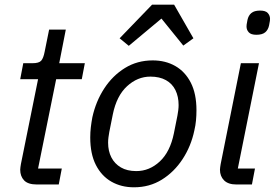

<svg xmlns="http://www.w3.org/2000/svg" viewBox="-20 -785 1169 817"><path d="M230 0H137Q99 0 82.5 -17.5Q66 -35 66 -63Q66 -68 67 -74Q68 -80 69 -87L142 -448H66L79 -516H118Q146 -516 155.5 -527Q165 -538 170 -565L189 -659H260L232 -516H341L328 -448H219L142 -68H243Z M550 12Q496 12 454 -12Q412 -36 388 -83Q364 -130 364 -200Q364 -222 366.5 -243.5Q369 -265 373 -286Q388 -354 423.5 -408.5Q459 -463 511.5 -495.5Q564 -528 630 -528Q684 -528 726 -504Q768 -480 792 -433Q816 -386 816 -316Q816 -294 814 -272.5Q812 -251 807 -230Q793 -163 757 -108Q721 -53 668.5 -20.5Q616 12 550 12ZM560 -57Q616 -57 660 -98Q704 -139 720 -218L735 -293Q737 -304 738.5 -315.5Q740 -327 740 -338Q740 -374 726.5 -401.5Q713 -429 686 -444Q659 -459 620 -459Q565 -459 520.5 -418Q476 -377 460 -298L445 -223Q443 -212 441.5 -200.5Q440 -189 440 -178Q440 -142 454 -115Q468 -88 494.5 -72.5Q521 -57 560 -57ZM627 -765H721L803 -622L760 -591L667 -706L528 -590L489 -622Z M1071 -637Q1048 -637 1038.5 -647.5Q1029 -658 1029 -672Q1029 -675 1029.5 -680.5Q1030 -686 1033 -700Q1037 -719 1049.5 -729.5Q1062 -740 1087 -740Q1110 -740 1119.5 -729.5Q1129 -719 1129 -705Q1129 -702 1128.5 -696.5Q1128 -691 1125 -677Q1121 -658 1108.5 -647.5Q1096 -637 1071 -637ZM1052 0H986Q951 0 933.5 -17.5Q916 -35 916 -63Q916 -68 917 -74Q918 -80 919 -87L1005 -516H1082L992 -68H1065Z"/></svg>

Font: IBM Plex Sans
Style: Italic
Weight: 400
Italic angle: -11.31°
Designer: Mike Abbink, Paul van der Laan, Pieter van Rosmalen
Foundry: Bold Monday
Version: Version 3.201